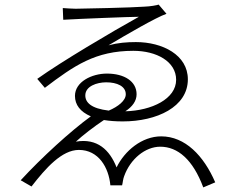

<svg xmlns="http://www.w3.org/2000/svg" viewBox="-20 -779 1040 835"><path d="M670 -759C661 -756 635 -751 607 -750C559 -746 332 -741 309 -741C290 -741 270 -743 253 -744L255 -693C321 -697 547 -706 584 -706C465 -640 247 -511 142 -436L175 -397C303 -494 395 -558 560 -558C660 -558 746 -512 746 -432C746 -349 640 -298 525 -295C556 -315 574 -340 574 -369C574 -425 521 -459 445 -459C379 -459 306 -423 306 -362C306 -323 329 -293 375 -273C287 -209 161 -94 70 5L117 32C179 -48 249 -127 323 -127C409 -127 453 -50 460 27H511C514 16 515 -1 520 -13C547 -88 612 -141 677 -141C753 -141 819 -85 864 36L916 14C866 -102 785 -186 681 -186C597 -186 522 -123 487 -51C457 -127 403 -179 310 -163C339 -190 391 -230 432 -257C456 -253 483 -251 514 -251C662 -251 797 -314 797 -434C797 -540 687 -596 571 -596C532 -596 493 -593 452 -582C531 -629 658 -703 704 -719ZM351 -364C351 -404 401 -421 442 -421C489 -421 527 -404 527 -369C527 -341 493 -315 453 -298C377 -307 351 -333 351 -364Z"/></svg>

Font: Spoqa Han Sans Neo Light
Style: Regular
Weight: 300
Designer: [Spoqa Han Sans Neo] Dong-huui Kim ___ Younghwa Kang ___ Yujin Lee ___ [Noto Sans] Ryoko NISHIZUKA ____ (kana & ideograp
Foundry: Spoqa (http://www.spoqa-han-sans.com)
Version: Version 1.100;hotconv 1.0.109;makeotfexe 2.5.65596